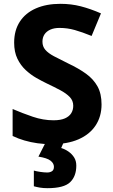

<svg xmlns="http://www.w3.org/2000/svg" viewBox="-20 -744 591 1004"><path d="M511 -198Q511 -135 480 -88Q449 -41 390.5 -15.5Q332 10 248 10Q211 10 175.5 5Q140 0 107.5 -9.5Q75 -19 46 -33V-174Q97 -152 151.5 -133.5Q206 -115 260 -115Q297 -115 319.5 -125Q342 -135 352.5 -152Q363 -169 363 -191Q363 -218 344.5 -237Q326 -256 295 -272.5Q264 -289 224 -308Q199 -320 170 -336.5Q141 -353 114.5 -377.5Q88 -402 71 -437Q54 -472 54 -521Q54 -585 83.5 -630.5Q113 -676 167.5 -700Q222 -724 296 -724Q352 -724 402.5 -711Q453 -698 508 -674L459 -556Q410 -576 371 -587Q332 -598 291 -598Q263 -598 243 -589Q223 -580 212.5 -564Q202 -548 202 -526Q202 -501 217 -483.5Q232 -466 262 -450Q292 -434 337 -412Q392 -386 430.5 -358Q469 -330 490 -292Q511 -254 511 -198ZM379 122Q379 178 346.5 209Q314 240 228 240Q206 240 188.5 237Q171 234 157 230V148Q171 152 191.5 155Q212 158 227 158Q241 158 251.5 151.5Q262 145 262 128Q262 110 244 96Q226 82 181 75L219 0H313L300 30Q320 36 338 48.5Q356 61 367.5 79Q379 97 379 122Z"/></svg>

Font: Noto Sans Malayalam
Style: Regular
Weight: 400
Designer: Jelle Bosma - Monotype Design Team
Foundry: Monotype Imaging Inc.
Version: Version 2.103